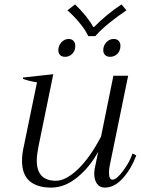

<svg xmlns="http://www.w3.org/2000/svg" viewBox="-20 -842 639 872"><path d="M286 -795 321 -822Q377 -768 403 -720H408Q433 -746 467 -774Q501 -802 532 -822L554 -795Q518 -771 478.5 -739.5Q439 -708 413 -678H381Q366 -709 339 -741Q312 -773 286 -795ZM245 -614Q245 -635 259 -650Q273 -665 292 -665Q306 -665 314 -656Q322 -647 322 -633Q322 -612 308.5 -598Q295 -584 276 -584Q261 -584 253 -592Q245 -600 245 -614ZM496 -665Q511 -665 519 -656.5Q527 -648 527 -634Q527 -612 513.5 -598Q500 -584 480 -584Q466 -584 457.5 -592Q449 -600 449 -614Q449 -635 463 -650Q477 -665 496 -665ZM599 -136Q575 -73 537 -31.5Q499 10 456 10Q433 10 420.5 -7.5Q408 -25 408 -53Q408 -70 412 -85L426 -153Q388 -83 331 -36.5Q274 10 212 10Q149 10 114.5 -19.5Q80 -49 80 -112Q80 -141 87 -172L148 -468Q110 -474 84 -484L85 -490L222 -505L155 -178Q147 -138 147 -113Q147 -21 234 -21Q279 -21 334 -73.5Q389 -126 439 -222L495 -498H562L478 -88Q475 -73 475 -58Q475 -26 491 -26Q509 -26 539 -66Q569 -106 582 -145Z"/></svg>

Font: Trirong Light
Style: Italic
Weight: 300
Italic angle: -12°
Designer: Katatrad Team
Foundry: CadsonDemak
Version: Version 1.001